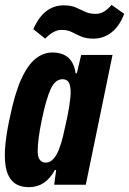

<svg xmlns="http://www.w3.org/2000/svg" viewBox="-24 -760 531 790"><path d="M96 10Q51 10 28 -13.5Q5 -37 -1 -77.5Q-7 -118 -1.5 -169Q4 -220 16 -274Q37 -377 64 -435.5Q91 -494 123 -519Q155 -544 191 -544Q275 -544 287 -459L292 -458L310 -534H439L329 0H199L207 -60L202 -61Q164 10 96 10ZM165 -91Q190 -91 209 -125Q228 -159 243 -234L254 -284Q262 -324 265.5 -358Q269 -392 262.5 -413Q256 -434 233 -434Q203 -434 184.5 -393.5Q166 -353 148 -267Q131 -185 131 -138Q131 -91 165 -91ZM361 -601Q330 -601 309.5 -610Q289 -619 271.5 -628Q254 -637 230 -637Q212 -637 195 -627.5Q178 -618 162 -601L113 -640Q156 -738 238 -738Q268 -738 287.5 -729.5Q307 -721 325.5 -712Q344 -703 369 -703Q389 -703 405 -713Q421 -723 435 -740L487 -703Q467 -651 434 -626Q401 -601 361 -601Z"/></svg>

Font: Mona Sans Condensed
Style: Bold Italic
Weight: 700
Width: 3
Italic angle: -11.7°
Designer: Deni Anggara
Foundry: GitHub
Version: Version 1.001; ttfautohint (v1.8.4.7-5d5b);gftools[0.9.31]